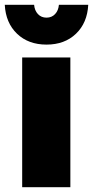

<svg xmlns="http://www.w3.org/2000/svg" viewBox="-32 -785 390 805"><path d="M61 -544H263V0H61ZM163 -711Q185 -711 199 -726Q213 -741 215 -765H338Q334 -689 286.5 -643.5Q239 -598 163 -598Q87 -598 39.5 -643.5Q-8 -689 -12 -765H111Q113 -741 127 -726Q141 -711 163 -711Z"/></svg>

Font: #9Slide03 Montserrat ExtraBold
Style: Regular
Weight: 800
Designer: Julieta Ulanovsky
Foundry: Julieta Ulanovsky
Version: Version 6.001